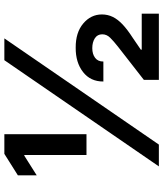

<svg xmlns="http://www.w3.org/2000/svg" viewBox="48 -816 768 904"><g transform="rotate(-90 432.0 -364.0)"><path d="M154.3 -340.8V-633.6H151L58.6 -575.2V-663.9L159.6 -727.5H252V-340.8ZM100.6 0 600.6 -727.5H703.3L203.3 0ZM508 0V-70.7L664.6 -192.8Q690 -212.8 706.2 -229.2Q722.5 -245.6 722.5 -266.6Q722.5 -289.5 703.7 -301.5Q684.9 -313.5 657.2 -313.5Q629.3 -313.5 611.7 -300.2Q594 -286.9 594.3 -261.3H500.2Q499.9 -322.2 544.9 -357.1Q589.8 -392.1 659.4 -391.6Q730.8 -392.1 773.2 -356.2Q815.7 -320.4 816 -268.6Q816 -240.5 804.2 -216.6Q792.3 -192.6 768.1 -170Q743.8 -147.4 705.9 -123L650 -84.8V-80.7H819.7V0Z"/></g></svg>

Font: GitLab Sans
Style: Regular
Weight: 400
Designer: Rasmus Andersson
Foundry: Modifications by GitLab B.V., manufactured by rsms
Version: Version 4.000;git-c8fb6b7